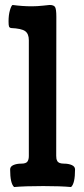

<svg xmlns="http://www.w3.org/2000/svg" viewBox="-20 -753 339 777"><path d="M207.5 -122.6Q207.5 -115.2 208.3 -111.1Q209 -106.9 211.7 -101.6Q214.4 -96.2 221.2 -93.5Q228 -90.8 238.8 -90.8Q257.3 -90.8 270.5 -85Q283.7 -79.1 283.7 -67.4Q283.7 -10.3 267.6 3.9Q225.6 0 155.3 0Q80.1 0 37.1 3.9Q21 -10.7 21 -67.4Q21 -79.1 34.2 -85Q47.4 -90.8 65.9 -90.8Q85 -90.8 90.8 -98.9Q96.7 -106.9 96.7 -121.6V-590.3Q96.7 -616.2 81.8 -627Q66.9 -637.7 24.4 -639.6Q18.1 -641.1 16.4 -646Q14.6 -650.9 14.6 -667Q14.6 -691.9 20 -710.9Q25.4 -730 30.8 -732.9Q71.3 -727.5 108.4 -727.5Q130.4 -727.5 154.8 -730.2Q179.2 -732.9 180.7 -732.9Q197.8 -732.9 202.9 -724.4Q208 -715.8 208 -685.1Q208 -684.1 208 -682.1Q207.5 -613.3 207.5 -122.6Z"/></svg>

Font: Coustard
Style: Regular
Weight: 400
Foundry: vernon adams
Version: Version 1.000